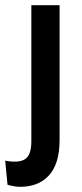

<svg xmlns="http://www.w3.org/2000/svg" viewBox="-45 -544 317 741"><path d="M33 177Q22 177 10 175Q-2 173 -16 169L-25 76Q28 86 52 70Q76 54 76 1V-524H185V-4Q185 44 174 78.5Q163 113 142.5 134.5Q122 156 94.5 166.5Q67 177 33 177Z"/></svg>

Font: Bricolage Grotesque SemiCondensed Medium
Style: Regular
Weight: 500
Width: 4
Designer: Mathieu Triay
Foundry: Atelier Triay
Version: Version 1.001;gftools[0.9.33.dev8+g029e19f]